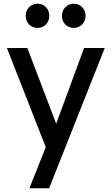

<svg xmlns="http://www.w3.org/2000/svg" viewBox="-20 -780 600 1032"><path d="M543 -522 244 232H138L226 11L17 -522H127L282 -115L432 -522ZM118 -695Q118 -723 136.5 -741.5Q155 -760 182 -760Q209 -760 227 -741.5Q245 -723 245 -695Q245 -667 227 -648.5Q209 -630 182 -630Q155 -630 136.5 -648.5Q118 -667 118 -695ZM313 -695Q313 -723 331 -741.5Q349 -760 376 -760Q403 -760 421.5 -741.5Q440 -723 440 -695Q440 -667 421.5 -648.5Q403 -630 376 -630Q349 -630 331 -648.5Q313 -667 313 -695Z"/></svg>

Font: Amiko SemiBold
Style: Regular
Weight: 600
Designer: Pablo Impallari, Rodrigo Fuenzalida, Andres Torresi
Foundry: Impallari Type
Version: Version 1.001; ttfautohint (v1.3)